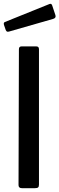

<svg xmlns="http://www.w3.org/2000/svg" viewBox="-27 -985 311 1005"><path d="M177 -19Q177 -8 172.5 -4Q168 0 156 0H88Q70 0 70 -16L72 -727Q72 -742 85 -742H164Q177 -742 177 -727ZM246 -957 263 -906Q268 -891 251 -886L21 -820Q14 -818 10 -819.5Q6 -821 3 -828L-6 -854Q-10 -867 -1 -870L232 -964Q242 -968 246 -957Z"/></svg>

Font: Libre Franklin Thin Medium
Style: Regular
Weight: 500
Version: Version 3.000